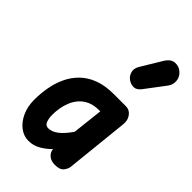

<svg xmlns="http://www.w3.org/2000/svg" viewBox="-274 -1025 1132 1132"><g transform="rotate(45 292.0 -458.5)"><path d="M196.5 10Q156.5 10 123 -15.8Q89.5 -41.5 69.5 -85.8Q49.5 -130 49.5 -186Q49.5 -237 58.5 -288Q67.5 -339 88.5 -384.5Q109.5 -430 144.8 -465.2Q180 -500.5 232.8 -520.8Q285.5 -541 358 -541H459.5Q489 -541 508 -515.8Q527 -490.5 523 -455L481.5 -57Q479.5 -40 464 -20Q448.5 0 407.5 0Q374 0 354.8 -17.2Q335.5 -34.5 334 -57.5V-58.5Q307 -31 272.5 -10.5Q238 10 196.5 10ZM226.5 -125Q257.5 -125 288 -148.8Q318.5 -172.5 352 -221L373.5 -412.5H363Q320.5 -412.5 290.2 -398.8Q260 -385 240 -362.2Q220 -339.5 208.5 -311.5Q197 -283.5 192.2 -254.8Q187.5 -226 187.5 -200.5Q187.5 -167 196.2 -146Q205 -125 226.5 -125ZM372 -664Q349 -678 340.8 -704.2Q332.5 -730.5 349 -758L426 -885.5Q450 -925.5 482.8 -927.2Q515.5 -929 538.5 -907.5Q562 -886.5 564.2 -856.5Q566.5 -826.5 548 -802L455.5 -679.5Q437 -655 415.2 -653Q393.5 -651 372 -664Z"/></g></svg>

Font: Edu NSW ACT Hand Pre
Style: Regular
Weight: 400
Designer: Tina and Corey Anderson, Eben Sorkin, Mirko Velimirovic
Foundry: Sorkin Type Co.
Version: Version 2.000